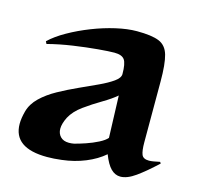

<svg xmlns="http://www.w3.org/2000/svg" viewBox="-89 -665 799 773"><g transform="rotate(15 310.0 -278.5)"><path d="M620 -80Q574 -37 539 -12Q504 13 476 13Q454 13 436.5 -4.5Q419 -22 404 -61Q373 -34 328 -15.5Q283 3 231 9Q215 11 200 12Q185 13 171 13Q30 13 30 -88Q30 -100 32 -113Q34 -126 38 -141Q47 -174 74.5 -200.5Q102 -227 141 -248.5Q180 -270 221 -288.5Q262 -307 297.5 -323.5Q333 -340 355.5 -356Q378 -372 378 -388Q378 -432 367 -447.5Q356 -463 325 -463Q303 -463 257 -459Q211 -455 156 -447Q101 -439 51 -426L46 -436Q73 -462 115.5 -486Q158 -510 206.5 -529Q255 -548 303 -559Q351 -570 390 -570Q452 -570 482.5 -557.5Q513 -545 523.5 -508.5Q534 -472 534 -399V-146Q534 -110 540.5 -94.5Q547 -79 571 -79Q579 -79 590.5 -81Q602 -83 616 -86ZM386 -301Q364 -282 327.5 -260.5Q291 -239 257 -214.5Q223 -190 207 -160Q193 -132 193 -111Q193 -91 205.5 -78Q218 -65 241 -65Q246 -65 251.5 -65.5Q257 -66 262 -67Q282 -72 308.5 -81Q335 -90 358.5 -102Q382 -114 392 -126Z"/></g></svg>

Font: Reggae One
Style: Regular
Weight: 400
Designer: Fontworks Inc.
Foundry: Fontworks Inc.
Version: Version 1.100